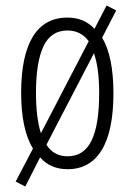

<svg xmlns="http://www.w3.org/2000/svg" viewBox="-20 -606 482 699"><path d="M393 -267Q393 -130 350.5 -60Q308 10 226 10Q164 10 126 -33L72 73L37 55L100 -65Q57 -135 57 -268Q57 -403 99.5 -472.5Q142 -542 226 -542Q286 -542 324 -501L368 -586L403 -568L352 -469Q373 -433 383 -382Q393 -331 393 -267ZM111 -268Q111 -177 129 -121L303 -456Q274 -495 226 -495Q165 -495 138 -437Q111 -379 111 -268ZM341 -267Q341 -358 322 -412L149 -79Q176 -37 226 -37Q285 -37 313 -93.5Q341 -150 341 -267Z"/></svg>

Font: Noto Sans Sinhala ExtraCondensed Light
Style: Regular
Weight: 300
Width: 2
Designer: Jelle Bosma - Monotype Design Team
Foundry: Monotype Imaging Inc.
Version: Version 2.006; ttfautohint (v1.8.4.7-5d5b)